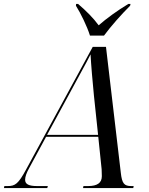

<svg xmlns="http://www.w3.org/2000/svg" viewBox="-80 -951 753 971"><path d="M375 -771H446C482 -820 534 -878 578 -922L580 -931H569C514 -898 459 -858 419 -823C392 -860 356 -896 315 -931H305L304 -922C328 -884 360 -819 375 -771ZM-60 0H159L162 -10H109C66 -10 47 -19 47 -42C47 -57 54 -77 68 -102L153 -259H417L434 -95C434 -85 435 -71 435 -60C435 -26 412 -10 365 -10H342L340 0H594L596 -10H584C548 -10 537 -23 531 -77L456 -714H389L51 -92C13 -22 -3 -10 -41 -10H-58ZM271 -477C310 -551 356 -631 378 -676C380 -631 389 -527 395 -468L416 -269H158Z"/></svg>

Font: Noto Serif Display SemiCondensed
Style: Italic
Weight: 400
Width: 4
Italic angle: -12°
Designer: Monotype Design Team
Foundry: Monotype Imaging Inc.
Version: Version 2.009